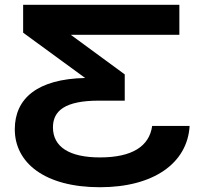

<svg xmlns="http://www.w3.org/2000/svg" viewBox="-20 -770 835 805"><path d="M732 -750H77V-633L337 -443C138 -439 42 -358 42 -228C42 -87 168 15 399 15C624 15 766 -86 775 -242H618C606 -157 535 -110 399 -110C271 -110 202 -154 202 -236C202 -305 252 -348 394 -348H503V-458L277 -624H732Z"/></svg>

Font: Bounded Med
Style: Regular
Weight: 500
Designer: Vlad Churkin
Version: Version 3.0